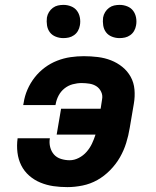

<svg xmlns="http://www.w3.org/2000/svg" viewBox="-20 -758 640 786"><path d="M256 8Q226 8 198.5 4Q171 0 145.5 -10.5Q120 -21 99.5 -39Q79 -57 67 -81Q55 -105 51.5 -133.5Q48 -162 52 -191V-192H184V-191Q181 -173 185.5 -155.5Q190 -138 201 -125.5Q212 -113 229.5 -107.5Q247 -102 265 -102Q284 -102 302.5 -111.5Q321 -121 334.5 -136.5Q348 -152 356.5 -170Q365 -188 371 -207H212L230 -313H392L398 -352Q401 -368 394 -382.5Q387 -397 374.5 -405Q362 -413 346 -415.5Q330 -418 314 -418Q296 -418 277.5 -413Q259 -408 244 -396Q229 -384 220 -367Q211 -350 208 -332L207 -328H75L77 -338Q81 -365 92.5 -391.5Q104 -418 122 -441Q140 -464 163.5 -481.5Q187 -499 214 -509.5Q241 -520 268.5 -524Q296 -528 323 -528Q352 -528 380.5 -524.5Q409 -521 434.5 -511Q460 -501 481 -484Q502 -467 515 -443.5Q528 -420 530.5 -391.5Q533 -363 528 -334L511 -234Q506 -203 496.5 -172.5Q487 -142 471 -114Q455 -86 431 -61.5Q407 -37 378.5 -21Q350 -5 318 1.5Q286 8 256 8ZM469 -602Q453 -602 438 -608Q423 -614 414 -626Q405 -638 402.5 -654Q400 -670 402 -686Q404 -698 410.5 -708.5Q417 -719 426.5 -726Q436 -733 447 -735.5Q458 -738 470 -738Q486 -738 501 -732Q516 -726 525 -714Q534 -702 537 -686Q540 -670 537 -654Q535 -642 529 -631.5Q523 -621 513 -614Q503 -607 492 -604.5Q481 -602 469 -602ZM239 -602Q223 -602 208 -608Q193 -614 184 -626Q175 -638 172.5 -654Q170 -670 172 -686Q174 -698 180.5 -708.5Q187 -719 196.5 -726Q206 -733 217 -735.5Q228 -738 240 -738Q256 -738 271 -732Q286 -726 295 -714Q304 -702 307 -686Q310 -670 307 -654Q305 -642 299 -631.5Q293 -621 283 -614Q273 -607 262 -604.5Q251 -602 239 -602Z"/></svg>

Font: Iosevka Aile Extrabold
Style: Italic
Weight: 800
Italic angle: -9°
Designer: Belleve Invis
Foundry: Belleve Invis
Version: Version 31.1.0; ttfautohint (v1.8.4)